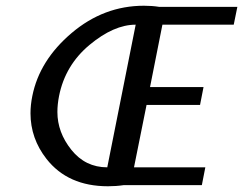

<svg xmlns="http://www.w3.org/2000/svg" viewBox="-20 -649 852 673"><path d="M413.1 0Q387.2 3.9 358.4 3.9Q218.3 3.9 143.1 -91.8Q86.9 -163.6 86.9 -252Q86.9 -281.2 93.3 -312.5Q118.2 -437.5 231 -533.2Q343.8 -628.9 484.4 -628.9Q513.2 -628.9 537.6 -625H812L799.3 -562.5H549.3L505.9 -343.8H693.4L681.2 -281.2H493.7L449.7 -62.5H699.7L687.5 0ZM455.6 -562.5Q378.9 -562.5 293.7 -491.5Q208.5 -420.4 187 -312.5Q181.2 -283.2 181.2 -256.3Q181.2 -185.1 230.2 -123.8Q279.3 -62.5 356 -62.5Z"/></svg>

Font: Juliett
Style: Bold Italic
Weight: 700
Italic angle: -11.25°
Designer: GGBotNet
Foundry: GGBotNet
Version: 0.60